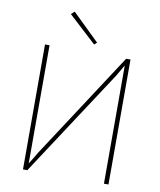

<svg xmlns="http://www.w3.org/2000/svg" viewBox="-96 -969 869 1044"><g transform="rotate(10 339.0 -447.0)"><path d="M380 -749 366 -736 213 -877 231 -894ZM575 0H550V-583V-651H549Q516 -594 514 -591L127 0H103V-690H128V-110V-39H129Q136 -49 150 -73Q164 -97 169 -105L551 -690H575Z"/></g></svg>

Font: Exo 2.0 Thin
Style: Regular
Weight: 250
Designer: Natanael Gama
Version: Version 1.001;PS 001.001;hotconv 1.0.70;makeotf.lib2.5.58329